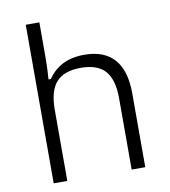

<svg xmlns="http://www.w3.org/2000/svg" viewBox="-81 -792 761 861"><g transform="rotate(-10 299.0 -361.0)"><path d="M94 0V-722H156V-581Q156 -558 155.5 -531Q155 -504 152 -463H163Q189 -502 230 -523Q271 -544 329 -544Q419 -544 465 -492Q511 -440 511 -337V0H449V-324Q449 -410 414 -449.5Q379 -489 303 -489Q227 -489 191.5 -449.5Q156 -410 156 -324V0Z"/></g></svg>

Font: Mozilla Text ExtraLight
Style: Regular
Weight: 200
Designer: Studio DRAMA
Foundry: Studio DRAMA
Version: Version 1.000